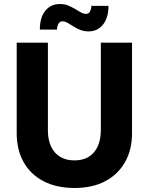

<svg xmlns="http://www.w3.org/2000/svg" viewBox="-20 -917 739 954"><path d="M350 17Q260 17 195.5 -17Q131 -51 97 -112Q63 -173 63 -255V-705H218V-269Q218 -223 233.5 -189.5Q249 -156 278.5 -138Q308 -120 350 -120Q392 -120 421 -138Q450 -156 465.5 -189.5Q481 -223 481 -269V-705H636V-255Q636 -173 601.5 -112Q567 -51 503.5 -17Q440 17 350 17ZM420 -761Q397 -761 378.5 -768.5Q360 -776 344.5 -786Q329 -796 316 -803.5Q303 -811 290 -811Q278 -811 271 -800Q264 -789 263 -770H178Q178 -830 205 -863.5Q232 -897 278 -897Q301 -897 319 -889.5Q337 -882 353 -872.5Q369 -863 382 -855.5Q395 -848 408 -848Q420 -848 426.5 -858.5Q433 -869 434 -888H519Q519 -829 492 -795Q465 -761 420 -761Z"/></svg>

Font: TikTok Sans 24pt
Style: Bold
Weight: 700
Version: Version 4.000